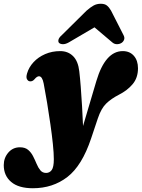

<svg xmlns="http://www.w3.org/2000/svg" viewBox="-130 -757 754 1022"><path d="M383 -326Q430.5 -485 523.5 -485Q560.5 -485 582.5 -460Q604.5 -435 604.5 -393.5Q604.5 -343 576.2 -309.2Q548 -275.5 502.5 -252.5Q461.5 -231.5 435 -205.5Q408.5 -179.5 391 -127.5L355 -20Q306.5 125 228.8 185Q151 245 45 245Q-31 245 -70.5 211.5Q-110 178 -110 122Q-110 83.5 -85.8 55.2Q-61.5 27 -24 27Q3.5 27 19.8 40.8Q36 54.5 46.2 74.8Q56.5 95 65 115.5Q73.5 136 85 149.8Q96.5 163.5 115.5 163.5Q134 163.5 145.2 148.2Q156.5 133 156.5 90.5Q156.5 59 151.5 10Q146.5 -39 138.2 -96Q130 -153 120.8 -209.5Q111.5 -266 102.5 -312.5Q95 -351 77.5 -351Q72.5 -351 66.8 -347.5Q61 -344 52.5 -334Q41.5 -321.5 26.5 -324.5Q19 -326 13.5 -335.8Q8 -345.5 14 -366Q23.5 -399 48.5 -426Q73.5 -453 110.2 -469Q147 -485 190.5 -485Q232 -485 259 -458.2Q286 -431.5 292 -377.5Q296 -344 299.8 -295Q303.5 -246 306.8 -191.5Q310 -137 312 -86.5ZM517.5 -529Q507 -522 493 -521.8Q479 -521.5 467.5 -531.5L373 -611.5L236.5 -531.5Q219 -521.5 205 -521.8Q191 -522 184 -529Q178.5 -535.5 181.5 -546.5Q184.5 -557.5 200 -571L331 -700.5Q351 -718 368 -727.5Q385 -737 406.5 -737Q427.5 -737 439.2 -727.5Q451 -718 461 -700.5L527 -571Q534.5 -557.5 530.8 -546.5Q527 -535.5 517.5 -529Z"/></svg>

Font: Fraunces 9pt S000 Black
Style: Italic
Weight: 900
Italic angle: -16°
Version: Version 1.000; ttfautohint (v1.8.3)